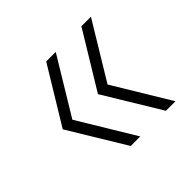

<svg xmlns="http://www.w3.org/2000/svg" viewBox="-111 -619 677 677"><g transform="rotate(-45 228.0 -280.0)"><path d="M190 -69.5 62 -280.5 190 -491H237.5L110 -280.5L237.5 -69.5ZM365.5 -69.5 237.5 -280.5 365.5 -491H413L285.5 -280.5L413 -69.5Z"/></g></svg>

Font: Encode Sans SC Condensed Thin ExtraLight
Style: Regular
Weight: 250
Version: Version 3.002